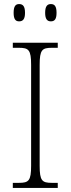

<svg xmlns="http://www.w3.org/2000/svg" viewBox="-20 -924 348 944"><path d="M230 -819C248 -819 258 -829 258 -861C258 -894 248 -904 230 -904C213 -904 202 -894 202 -861C202 -829 213 -819 230 -819ZM74 -819C92 -819 103 -829 103 -861C103 -894 92 -904 74 -904C57 -904 47 -894 47 -861C47 -829 57 -819 74 -819ZM43 0H264V-25H235C187 -25 175 -35 175 -109V-605C175 -679 187 -689 235 -689H264V-714H43V-689H73C121 -689 133 -679 133 -605V-109C133 -35 121 -25 73 -25H43Z"/></svg>

Font: Noto Serif Thai SemiCondensed ExtraLight
Style: Regular
Weight: 200
Width: 4
Designer: Monotype Design Team
Foundry: Monotype Imaging Inc.
Version: Version 2.002